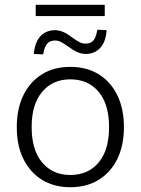

<svg xmlns="http://www.w3.org/2000/svg" viewBox="-20 -773 587 801"><path d="M273 8Q205 8 155 -23Q105 -54 77.5 -110Q50 -166 50 -243Q50 -319 77.5 -375.5Q105 -432 155 -463Q205 -494 273 -494Q342 -494 392 -463Q442 -432 469.5 -375.5Q497 -319 497 -243Q497 -166 469.5 -110Q442 -54 392 -23Q342 8 273 8ZM273 -43Q348 -43 391.5 -95Q435 -147 435 -243Q435 -338 391.5 -390Q348 -442 273 -442Q200 -442 156 -390Q112 -338 112 -243Q112 -147 156 -95Q200 -43 273 -43ZM129 -706V-753H417V-706ZM160 -546 121 -548Q124 -581 135.5 -603Q147 -625 166 -636Q185 -647 209 -647Q226 -647 243 -640Q260 -633 282 -616Q300 -603 312 -597Q324 -591 336 -591Q359 -591 370 -604.5Q381 -618 386 -649L425 -647Q421 -597 397.5 -572.5Q374 -548 338 -548Q320 -548 303 -555.5Q286 -563 264 -579Q246 -592 234 -598Q222 -604 210 -604Q188 -604 176.5 -590.5Q165 -577 160 -546Z"/></svg>

Font: Nunito Sans 12pt ExtraLight 12pt Light
Style: Regular
Weight: 300
Version: Version 3.101;gftools[0.9.27]